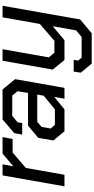

<svg xmlns="http://www.w3.org/2000/svg" viewBox="373 -912 757 1544"><g transform="rotate(-90 752.0 -139.5)"><path d="M114 -498H203L187 -411L289 -498H422L407 -417H298L174 -311L119 0H26Z M395 -89 416 -211 514 -293H777L791 -377L756 -420H593L541 -377L535 -340H442L454 -404L564 -498H805L888 -397L818 0H731L745 -82L645 0H469ZM645 -77 755 -167 764 -219H545L504 -184L491 -111L520 -77Z M1478 -498 1368 126 1257 219H1013L940 131L949 74H1043L1037 109L1061 138H1227L1280 94L1314 -95L1201 0H1042L965 -95L1036 -498H1129L1063 -126L1101 -81H1196L1332 -198L1385 -498Z"/></g></svg>

Font: Chakra Petch Medium
Style: Italic
Weight: 500
Italic angle: -10°
Designer: Katatrad Aksorn Co.,Ltd.
Foundry: Cadson Demak Co.,Ltd.
Version: Version 1.000; ttfautohint (v1.6)